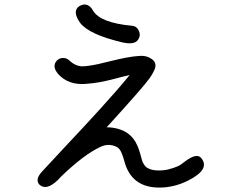

<svg xmlns="http://www.w3.org/2000/svg" viewBox="-20 -820 1040 864"><path d="M340.8 -716.8Q302.7 -770.5 337.9 -793Q357.4 -803.7 373 -797.4Q388.7 -791 398.4 -772.5Q431.6 -716.8 574.2 -704.1Q595.7 -702.1 605 -681.2Q614.3 -660.2 601.6 -641.6Q585.9 -617.2 532.2 -628.9Q381.8 -664.1 340.8 -716.8ZM886.7 -107.4Q925.8 -57.6 827.1 -7.8Q775.4 18.6 717.8 23.4Q580.1 33.2 543 -83Q542 -86.9 538.1 -100.1Q534.2 -113.3 531.7 -120.1Q529.3 -127 524.9 -136.7Q520.5 -146.5 513.7 -152.8Q506.8 -159.2 498 -162.1Q464.8 -174.8 432.6 -159.2Q359.4 -126 255.9 -26.4Q241.2 -11.7 240.2 -9.8Q188.5 40 157.2 10.7Q135.7 -12.7 170.9 -49.8Q205.1 -86.9 267.1 -153.3Q329.1 -219.7 358.4 -251Q387.7 -282.2 429.7 -328.6Q471.7 -375 502.9 -410.6Q534.2 -446.3 563.5 -482.4Q544.9 -478.5 502.9 -467.3Q460.9 -456.1 431.6 -450.7Q402.3 -445.3 364.7 -442.4Q327.1 -439.5 296.4 -450.2Q265.6 -460.9 243.2 -485.4Q211.9 -520.5 235.4 -546.9Q246.1 -558.6 262.7 -559.1Q279.3 -559.6 291 -548.8Q318.4 -522.5 349.6 -521.5Q373 -521.5 419.9 -531.2Q437.5 -535.2 477.1 -544.9Q516.6 -554.7 547.4 -560.5Q578.1 -566.4 606.4 -568.4Q640.6 -571.3 665 -552.7Q689.5 -534.2 672.9 -501Q665 -484.4 652.3 -466.8Q622.1 -424.8 460 -247.1H469.7Q544.9 -242.2 581.1 -194.3Q599.6 -169.9 611.3 -127Q612.3 -124 615.2 -112.3Q618.2 -100.6 620.6 -94.2Q623 -87.9 627.9 -80.1Q632.8 -72.3 638.7 -67.4Q656.2 -54.7 684.6 -53.2Q712.9 -51.8 737.3 -57.6Q761.7 -63.5 783.2 -73.2Q792 -77.1 807.6 -89.8Q866.2 -135.7 886.7 -107.4Z"/></svg>

Font: irohamaru Regular
Style: Regular
Weight: 400
Designer: [Source Han Sans]
Ryoko NISHIZUKA  (kana & ideographs); Paul D. Hunt (Latin, Greek & Cyrillic); Wenlong ZHANG  (bopomofo
Version: Version 1.00